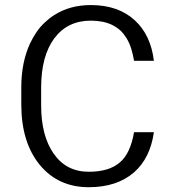

<svg xmlns="http://www.w3.org/2000/svg" viewBox="-20 -741 691 770"><path d="M517.6 -210.9C507.8 -153.8 488.8 -113.3 460.4 -89.4C431.6 -64.5 390.1 -52.2 335.9 -52.2C275.4 -52.2 228.5 -76.7 194.8 -125.5C161.6 -173.3 145 -237.8 145 -318.4V-389.2C145 -431.6 149.4 -469.2 158.2 -502.4C167 -535.2 180.2 -563.5 197.8 -587.4C233.4 -634.8 282.2 -658.2 344.2 -658.2C360.8 -658.2 376.5 -656.7 391.1 -653.8C405.3 -650.9 418.5 -646.5 430.7 -640.6C442.9 -634.3 453.6 -627 463.4 -618.2C472.7 -609.4 480.5 -599.1 487.8 -587.4C495.1 -575.2 501 -562 505.9 -546.9C510.7 -531.7 514.6 -515.1 517.6 -497.1H597.2C588.9 -565.9 563.5 -620.1 521 -659.2C476.6 -700.2 418 -720.7 344.2 -720.7C288.6 -720.7 239.7 -707.5 197.8 -680.7C183.6 -671.9 170.9 -661.6 159.2 -650.4C147 -639.2 136.2 -626.5 126.5 -612.3C116.7 -598.1 107.9 -582.5 100.1 -565.9C77.1 -515.6 65.4 -457.5 65.4 -391.1V-321.8C65.4 -220.7 90.3 -139.6 139.6 -79.6C189 -20 254.4 9.8 335.9 9.8C411.6 9.8 472.2 -10.3 517.6 -49.8C561 -87.9 587.4 -141.6 597.2 -210.9Z"/></svg>

Font: Shabnam FD Light
Style: Regular
Weight: 300
Foundry: DejaVu fonts team - Redesigned by Saber Rastikerdar - Based on Vazir font
Version: Version 5.00;October 20, 2019;FontCreator 12.0.0.2547 64-bit